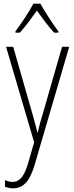

<svg xmlns="http://www.w3.org/2000/svg" viewBox="-20 -784 402 1046"><path d="M200 -764H162C139 -720 92 -650 64 -613V-606H88C118 -638 154 -689 181 -726C209 -687 244 -639 275 -606H298V-613C276 -642 225 -718 200 -764ZM13 -529 166 -9 133 106C110 183 84 207 48 207C34 207 20 203 7 197V233C22 239 35 242 51 242C106 242 142 205 169 113L357 -529H318L214 -167C202 -130 194 -99 186 -63H183C178 -86 173 -107 156 -166L52 -529Z"/></svg>

Font: Noto Sans Georgian Condensed ExtraLight
Style: Regular
Weight: 200
Width: 3
Designer: Monotype Design Team, Akaki Razmadze
Foundry: Google LLC
Version: Version 2.005